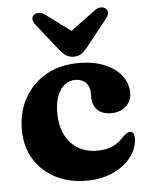

<svg xmlns="http://www.w3.org/2000/svg" viewBox="-52 -757 637 815"><g transform="rotate(-5 266.0 -350.0)"><path d="M501 -342.5Q501 -309 477 -286.2Q453 -263.5 413 -263.5Q374 -263.5 354.2 -284.5Q334.5 -305.5 334.5 -339.5V-356.5Q334.5 -384.5 317.8 -401Q301 -417.5 272.5 -417.5Q248.5 -417.5 228.5 -402.5Q208.5 -387.5 196.8 -358.2Q185 -329 185 -286.5Q185 -229 205.2 -189.5Q225.5 -150 260.2 -130Q295 -110 339.5 -110Q378.5 -110 406.2 -122.5Q434 -135 455 -160Q466.5 -170 473 -174Q479.5 -178 485.5 -177.5Q495 -177.5 499.5 -170Q504 -162.5 504 -149Q503 -106 474.8 -69Q446.5 -32 397.2 -9.5Q348 13 283 13Q210 13 152.5 -16.8Q95 -46.5 62 -100.2Q29 -154 29 -226Q29 -301 61.8 -360.2Q94.5 -419.5 153.8 -453.5Q213 -487.5 294 -487.5Q358 -487.5 404.5 -468Q451 -448.5 476 -415.5Q501 -382.5 501 -342.5ZM314.5 -597.5 170 -704.5Q156.5 -714.5 143.5 -714.5Q130.5 -714.5 122 -707Q115 -701.5 114.8 -690.2Q114.5 -679 125.5 -665.5L215 -552.5Q229 -535 242.8 -525.5Q256.5 -516 276 -516Q295.5 -516 309 -525.5Q322.5 -535 336.5 -552.5L426 -665.5Q437 -679 436.8 -690.2Q436.5 -701.5 429.5 -707Q421 -714.5 408.2 -714.5Q395.5 -714.5 382 -704.5L237 -597.5Z"/></g></svg>

Font: Fraunces 28pt Soft Wonky
Style: Bold
Weight: 700
Version: Version 1.000;[b76b70a41]